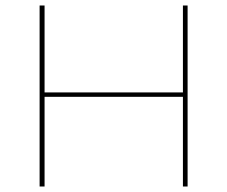

<svg xmlns="http://www.w3.org/2000/svg" viewBox="-20 -678 827 698"><path d="M645 -658H662V0H645V-326H142V0H124V-658H142V-342H645Z"/></svg>

Font: EauTestSC Thin
Style: Regular
Weight: 250
Designer: Christian Thalmann (Catharsis Fonts)
Version: Version 0.001;PS 000.001;hotconv 1.0.88;makeotf.lib2.5.64775